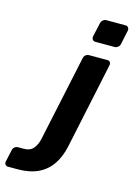

<svg xmlns="http://www.w3.org/2000/svg" viewBox="-283 -800 736 1059"><g transform="rotate(15 85.0 -270.5)"><path d="M-127 190Q-137 190 -142.5 183Q-148 176 -146 165L-131 97Q-129 86 -120.5 79Q-112 72 -102 72H-68Q-32 72 -13.5 49.5Q5 27 12 -7L116 -495Q118 -506 126.5 -513Q135 -520 146 -520H250Q261 -520 266 -513Q271 -506 269 -495L165 -4Q152 57 122.5 100.5Q93 144 45 167Q-3 190 -72 190ZM160 -600Q150 -600 144.5 -607Q139 -614 140 -625L158 -705Q160 -716 168.5 -723.5Q177 -731 187 -731H297Q308 -731 313.5 -723.5Q319 -716 317 -705L300 -625Q298 -614 289 -607Q280 -600 270 -600Z"/></g></svg>

Font: Rubik SemiBold
Style: Italic
Weight: 600
Italic angle: -12°
Designer: Hubert and Fischer
Foundry: Hubert and Fischer
Version: Version 2.300;gftools[0.9.30]